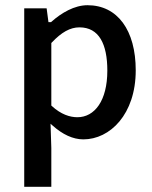

<svg xmlns="http://www.w3.org/2000/svg" viewBox="-20 -523 584 737"><path d="M182 -41C220 -7 260 12 300 12C402 12 501 -84 501 -253C501 -407 431 -503 316 -503C266 -503 216 -474 177 -439L176 -438H166L159 -491H73V194H177V45L174 -48ZM177 -118V-358L179 -360C216 -399 249 -418 285 -418C360 -418 392 -354 392 -252C392 -136 343 -73 277 -73C248 -73 214 -84 179 -116Z"/></svg>

Font: Falling Sky
Style: Light
Weight: 400
Designer: Paul D. Hunt
Foundry: Adobe Systems Incorporated
Version: Version 1.02